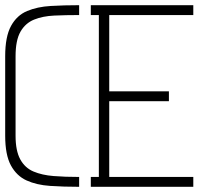

<svg xmlns="http://www.w3.org/2000/svg" viewBox="-47 -720 765 740"><path d="M303 0V-38H334V-662H303V-700H698V-662H374V-368H604V-330H374V-38H698V0ZM258 0Q198 0 146 -3.5Q94 -7 55.5 -24.5Q17 -42 -5 -82.5Q-27 -123 -27 -197V-503Q-27 -579 -4.5 -620Q18 -661 57.5 -677.5Q97 -694 148.5 -697Q200 -700 258 -700V-662Q207 -662 162.5 -660Q118 -658 84.5 -644.5Q51 -631 32 -598Q13 -565 13 -503V-197Q13 -139 31 -106Q49 -73 82 -59Q115 -45 159.5 -41.5Q204 -38 258 -38Z"/></svg>

Font: Stick No Bills ExtraLight
Style: Regular
Weight: 200
Designer: Kosala Senevirathne, Siva Puranthara, Lasantha Premarathna, Tharique Azeez
Foundry: mooniak
Version: Version 2.000